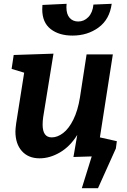

<svg xmlns="http://www.w3.org/2000/svg" viewBox="-20 -820 667 1009"><path d="M202 -771Q202 -786 203 -794L330 -800Q329 -794 329 -782Q329 -745 346 -726Q363 -707 391 -707Q422 -707 444.5 -730.5Q467 -754 471 -796L567 -800Q556 -718 498 -675.5Q440 -633 361 -633Q290 -633 246 -667.5Q202 -702 202 -771ZM505 -98 594 -78 589 -40 495 169H410L462 2L366 5L386 -111Q348 -50 295 -19Q242 12 188 12Q129 12 95 -26Q61 -64 61 -129Q61 -142 65 -172L107 -438L41 -458L52 -531L261 -538L207 -205Q204 -184 204 -165Q204 -98 252 -98Q282 -98 312 -121Q342 -144 365.5 -191.5Q389 -239 400 -307L435 -534H573Z"/></svg>

Font: Bitter Pro
Style: Bold Italic
Weight: 700
Italic angle: -9°
Designer: Sol Matas, and Bitter project Authors
Foundry: Sol Matas
Version: Version 1.010